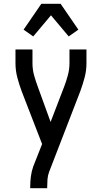

<svg xmlns="http://www.w3.org/2000/svg" viewBox="-20 -782 540 1017"><path d="M140 215V208Q140 180 143.5 153Q147 126 156 100L203 -19L95 -298Q82 -333 72 -370.5Q62 -408 62 -447V-520H152V-447Q152 -431 154 -415.5Q156 -400 160 -385Q164 -370 169 -355Q174 -340 179 -326L248 -136L321 -326Q332 -355 340 -385.5Q348 -416 348 -447V-520H438V-447Q438 -408 428 -370.5Q418 -333 405 -298L240 129Q233 148 231.5 168Q230 188 230 208V215ZM156 -589 105 -625 199 -762H301L395 -625L344 -589L250 -701Z"/></svg>

Font: Iosevka Term Curly Medium
Style: Regular
Weight: 500
Designer: Belleve Invis
Foundry: Belleve Invis
Version: Version 32.3.0